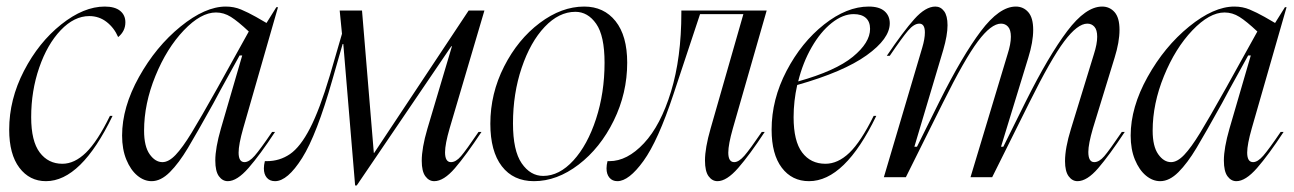

<svg xmlns="http://www.w3.org/2000/svg" viewBox="-20 -540 3944 585"><path d="M299 -520Q330 -520 346 -507Q362 -494 362 -472Q362 -445 340 -427Q328 -455 305 -473Q282 -491 252 -491Q206 -491 165 -448Q124 -405 99.5 -334Q75 -263 75 -183Q75 -110 101 -75.5Q127 -41 170 -41Q207 -41 242 -75Q277 -109 315 -187H323Q227 12 120 12Q70 12 39 -29Q8 -70 8 -145Q8 -237 53 -324Q98 -411 166.5 -465.5Q235 -520 299 -520Z M642 -271 738 -444Q705 -475 683.5 -488.5Q662 -502 638 -502Q592 -502 540 -447.5Q488 -393 453.5 -308.5Q419 -224 419 -142Q419 -94 436 -70Q453 -46 475 -46Q494 -46 515 -68Q536 -90 563.5 -135Q591 -180 642 -271ZM668 -520Q693 -520 714.5 -511Q736 -502 760 -488.5Q784 -475 792 -470L822 -518H827L721 -149Q707 -100 707 -75Q707 -46 725 -46Q739 -46 756 -65.5Q773 -85 809 -138H818Q772 -68 737 -28Q702 12 674 12Q658 12 647 -3Q636 -18 636 -51Q636 -89 653 -148L718 -371H710L652 -266L630 -225Q580 -135 552.5 -89Q525 -43 497.5 -15.5Q470 12 442 12Q419 12 398.5 -5Q378 -22 365 -53.5Q352 -85 352 -127Q352 -213 403.5 -305.5Q455 -398 530 -459Q605 -520 668 -520Z M784 -27Q784 -37 787 -49H793Q832 -49 863.5 -70.5Q895 -92 924.5 -149Q954 -206 985 -310L1022 -437L1015 -508H1083L1119 -74H1120L1408 -508H1456L1350 -149Q1336 -101 1336 -76Q1336 -46 1354 -46Q1369 -46 1384.5 -64Q1400 -82 1438 -138H1447Q1400 -67 1366 -27.5Q1332 12 1303 12Q1287 12 1276 -3Q1265 -18 1265 -50Q1265 -89 1282 -147L1357 -399H1355L1067 25H1062L1026 -406H1024L993 -298Q945 -129 900.5 -58.5Q856 12 818 12Q802 12 793 1.5Q784 -9 784 -27Z M1607 12Q1544 12 1509 -33.5Q1474 -79 1474 -163Q1474 -255 1516 -337.5Q1558 -420 1624.5 -470Q1691 -520 1760 -520Q1820 -520 1855.5 -475.5Q1891 -431 1891 -349Q1891 -256 1850 -172.5Q1809 -89 1743 -38.5Q1677 12 1607 12ZM1635 -4Q1684 -4 1727 -51Q1770 -98 1796 -177.5Q1822 -257 1822 -349Q1822 -431 1796.5 -467.5Q1771 -504 1733 -504Q1683 -504 1639.5 -458Q1596 -412 1569.5 -333.5Q1543 -255 1543 -164Q1543 -81 1569.5 -42.5Q1596 -4 1635 -4Z M1831 -49H1837Q1891 -49 1942 -103.5Q1993 -158 2024.5 -261Q2056 -364 2056 -501V-508H2316L2213 -149Q2199 -100 2199 -75Q2199 -46 2217 -46Q2231 -46 2248 -65.5Q2265 -85 2301 -138H2310Q2264 -68 2229 -28Q2194 12 2166 12Q2150 12 2139 -3Q2128 -18 2128 -51Q2128 -89 2145 -148L2245 -497H2113L2032 -253Q1985 -111 1940.5 -49.5Q1896 12 1861 12Q1846 12 1837 1.5Q1828 -9 1828 -27Q1828 -37 1831 -49Z M2627 -520Q2659 -520 2675 -506Q2691 -492 2691 -469Q2691 -422 2620.5 -371.5Q2550 -321 2409 -281Q2398 -232 2398 -183Q2398 -110 2424 -75.5Q2450 -41 2495 -41Q2533 -41 2568 -74.5Q2603 -108 2642 -187H2650Q2554 12 2445 12Q2393 12 2362 -29Q2331 -70 2331 -145Q2331 -237 2376.5 -324Q2422 -411 2491 -465.5Q2560 -520 2627 -520ZM2631 -452Q2631 -474 2618 -485.5Q2605 -497 2581 -497Q2548 -497 2514 -470Q2480 -443 2453 -396Q2426 -349 2412 -292Q2526 -324 2578.5 -367Q2631 -410 2631 -452Z M2798 -441Q2798 -468 2781 -468Q2765 -468 2747 -447Q2729 -426 2691 -370H2682Q2732 -444 2766 -482Q2800 -520 2830 -520Q2846 -520 2856.5 -506Q2867 -492 2867 -463Q2867 -433 2854 -388L2766 -93H2774L2843 -232Q2912 -370 2968.5 -445Q3025 -520 3075 -520Q3098 -520 3113 -503Q3128 -486 3128 -449Q3128 -412 3113 -364L3030 -93H3037L3106 -232Q3175 -370 3231.5 -445Q3288 -520 3338 -520Q3361 -520 3376 -503Q3391 -486 3391 -449Q3391 -412 3376 -364L3310 -149Q3296 -101 3296 -77Q3296 -46 3314 -46Q3329 -46 3344.5 -64Q3360 -82 3398 -138H3407Q3360 -67 3326 -27.5Q3292 12 3263 12Q3247 12 3236 -3Q3225 -18 3225 -49Q3225 -89 3243 -147L3313 -375Q3323 -406 3323 -428Q3323 -449 3314.5 -458.5Q3306 -468 3293 -468Q3263 -468 3222.5 -414Q3182 -360 3116 -227L3003 0H2937L3050 -375Q3060 -406 3060 -428Q3060 -449 3051.5 -458.5Q3043 -468 3030 -468Q3000 -468 2959.5 -414Q2919 -360 2853 -227L2740 0H2673L2790 -395Q2798 -422 2798 -441Z M3715 -271 3811 -444Q3778 -475 3756.5 -488.5Q3735 -502 3711 -502Q3665 -502 3613 -447.5Q3561 -393 3526.5 -308.5Q3492 -224 3492 -142Q3492 -94 3509 -70Q3526 -46 3548 -46Q3567 -46 3588 -68Q3609 -90 3636.5 -135Q3664 -180 3715 -271ZM3741 -520Q3766 -520 3787.5 -511Q3809 -502 3833 -488.5Q3857 -475 3865 -470L3895 -518H3900L3794 -149Q3780 -100 3780 -75Q3780 -46 3798 -46Q3812 -46 3829 -65.5Q3846 -85 3882 -138H3891Q3845 -68 3810 -28Q3775 12 3747 12Q3731 12 3720 -3Q3709 -18 3709 -51Q3709 -89 3726 -148L3791 -371H3783L3725 -266L3703 -225Q3653 -135 3625.5 -89Q3598 -43 3570.5 -15.5Q3543 12 3515 12Q3492 12 3471.5 -5Q3451 -22 3438 -53.5Q3425 -85 3425 -127Q3425 -213 3476.5 -305.5Q3528 -398 3603 -459Q3678 -520 3741 -520Z"/></svg>

Font: Nyght Serif Light Italic
Style: Regular
Weight: 300
Italic angle: -16°
Designer: Maksym Kobuzan
Version: Version 0.410